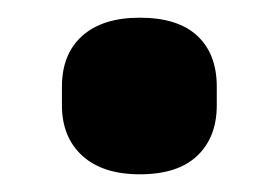

<svg xmlns="http://www.w3.org/2000/svg" viewBox="-20 -186 315 217"><path d="M138 11Q96 11 73 -10Q50 -31 50 -67V-88Q50 -125 73 -145.5Q96 -166 138 -166Q181 -166 203 -145.5Q225 -125 225 -88V-67Q225 -31 203 -10Q181 11 138 11Z"/></svg>

Font: Sofia Sans Semi Condensed ExtraBold
Style: Regular
Weight: 800
Designer: Botio Nikoltchev, Ani Petrova
Foundry: lettersoup
Version: Version 4.100